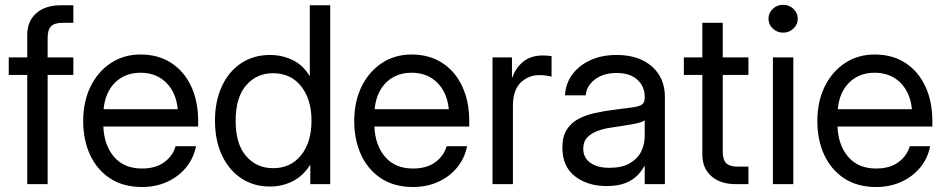

<svg xmlns="http://www.w3.org/2000/svg" viewBox="-20 -749 3846 781"><path d="M278.3 -515.6V-444.3H173.8V0H90.8V-444.3H15.6V-515.6H90.8V-607.4Q90.8 -662.6 127.4 -695.1Q164.1 -727.5 226.6 -727.5H278.3V-656.2H234.4Q201.7 -656.2 187.7 -642.1Q173.8 -627.9 173.8 -594.7V-515.6Z M557.6 11.7Q481.9 11.7 428.5 -22.9Q375 -57.6 346.7 -118.4Q318.4 -179.2 318.4 -256.8Q318.4 -335.4 348.1 -396.5Q377.9 -457.5 430.7 -492.4Q483.4 -527.3 551.8 -527.3Q623.5 -527.3 676.3 -493.2Q729 -459 757.6 -397.9Q786.1 -336.9 786.1 -256.8V-234.4H400.4Q403.3 -158.7 443.8 -111.1Q484.4 -63.5 557.6 -63.5Q612.8 -63.5 647.7 -88.9Q682.6 -114.3 694.3 -154.3H777.3Q767.6 -105 736.8 -67.6Q706.1 -30.3 659.9 -9.3Q613.8 11.7 557.6 11.7ZM401.4 -304.7H703.1Q696.3 -373 655.8 -413.1Q615.2 -453.1 551.8 -453.1Q488.3 -453.1 448 -413.1Q407.7 -373 401.4 -304.7Z M1078.1 9.8Q1011.2 9.8 960.7 -24.2Q910.2 -58.1 882.3 -118.4Q854.5 -178.7 854.5 -257.8Q854.5 -337.4 882.3 -397.7Q910.2 -458 960.7 -491.7Q1011.2 -525.4 1078.1 -525.4Q1128.4 -525.4 1171.4 -504.2Q1214.4 -482.9 1239.3 -439.5H1240.2V-727.5H1323.2V0H1242.2V-78.1H1241.2Q1213.4 -33.7 1170.9 -12Q1128.4 9.8 1078.1 9.8ZM1090.8 -64.9Q1162.6 -64.9 1204.8 -117.7Q1247.1 -170.4 1247.1 -257.8Q1247.1 -345.2 1204.8 -398.2Q1162.6 -451.2 1090.8 -451.2Q1023.9 -451.2 981.2 -401.9Q938.5 -352.5 938.5 -257.8Q938.5 -163.1 981.2 -114Q1023.9 -64.9 1090.8 -64.9Z M1660.2 11.7Q1584.5 11.7 1531 -22.9Q1477.5 -57.6 1449.2 -118.4Q1420.9 -179.2 1420.9 -256.8Q1420.9 -335.4 1450.7 -396.5Q1480.5 -457.5 1533.2 -492.4Q1585.9 -527.3 1654.3 -527.3Q1726.1 -527.3 1778.8 -493.2Q1831.5 -459 1860.1 -397.9Q1888.7 -336.9 1888.7 -256.8V-234.4H1502.9Q1505.9 -158.7 1546.4 -111.1Q1586.9 -63.5 1660.2 -63.5Q1715.3 -63.5 1750.2 -88.9Q1785.2 -114.3 1796.9 -154.3H1879.9Q1870.1 -105 1839.4 -67.6Q1808.6 -30.3 1762.5 -9.3Q1716.3 11.7 1660.2 11.7ZM1503.9 -304.7H1805.7Q1798.8 -373 1758.3 -413.1Q1717.8 -453.1 1654.3 -453.1Q1590.8 -453.1 1550.5 -413.1Q1510.3 -373 1503.9 -304.7Z M1983.4 0V-515.6H2062.5V-434.6H2064.5Q2078.6 -474.6 2109.4 -499Q2140.1 -523.4 2188.5 -523.4Q2199.7 -523.4 2209.2 -522.5Q2218.8 -521.5 2223.6 -520.5V-437.5Q2218.8 -439 2204.8 -441.2Q2190.9 -443.4 2172.9 -443.4Q2129.9 -443.4 2098.1 -413.1Q2066.4 -382.8 2066.4 -317.4V0Z M2447.3 7.8Q2370.6 7.8 2319.1 -31.7Q2267.6 -71.3 2267.6 -148.4Q2267.6 -192.9 2284.9 -220.7Q2302.2 -248.5 2331.3 -264.4Q2360.4 -280.3 2397.2 -288.6Q2434.1 -296.9 2472.7 -301.8Q2522 -308.6 2550.3 -312Q2578.6 -315.4 2590.6 -323.2Q2602.5 -331.1 2602.5 -350.6V-355.5Q2602.5 -397.5 2572.5 -424.8Q2542.5 -452.1 2488.3 -452.1Q2434.6 -452.1 2400.1 -426Q2365.7 -399.9 2362.8 -361.3H2278.3Q2280.8 -408.7 2307.6 -445.6Q2334.5 -482.4 2380.9 -503.9Q2427.2 -525.4 2488.3 -525.4Q2578.6 -525.4 2631.6 -478.8Q2684.6 -432.1 2684.6 -355.5V0H2602.5V-73.2H2600.6Q2591.3 -54.7 2573.2 -35.9Q2555.2 -17.1 2524.7 -4.6Q2494.1 7.8 2447.3 7.8ZM2459 -66.4Q2509.8 -66.4 2541.5 -84.7Q2573.2 -103 2587.9 -132.3Q2602.5 -161.6 2602.5 -195.3V-259.8Q2593.3 -251 2553.2 -243.9Q2513.2 -236.8 2468.8 -230.5Q2439 -226.6 2412.4 -217Q2385.7 -207.5 2369.1 -190.2Q2352.5 -172.9 2352.5 -143.6Q2352.5 -107.4 2381.1 -86.9Q2409.7 -66.4 2459 -66.4Z M3024.4 -515.6V-444.3H2919.9V-132.8Q2919.9 -99.6 2933.8 -85.4Q2947.8 -71.3 2980.5 -71.3H3024.4V0H2972.7Q2910.2 0 2873.5 -32.5Q2836.9 -64.9 2836.9 -120.1V-444.3H2761.7V-515.6H2836.9V-656.2H2919.9V-515.6Z M3124 0V-515.6H3207V0ZM3165.5 -616.2Q3141.1 -616.2 3123.5 -632.8Q3106 -649.4 3106 -672.9Q3106 -696.3 3123.5 -712.9Q3141.1 -729.5 3165.5 -729.5Q3189.9 -729.5 3207.5 -712.9Q3225.1 -696.3 3225.1 -672.9Q3225.1 -649.4 3207.5 -632.8Q3189.9 -616.2 3165.5 -616.2Z M3543.9 11.7Q3468.3 11.7 3414.8 -22.9Q3361.3 -57.6 3333 -118.4Q3304.7 -179.2 3304.7 -256.8Q3304.7 -335.4 3334.5 -396.5Q3364.3 -457.5 3417 -492.4Q3469.7 -527.3 3538.1 -527.3Q3609.9 -527.3 3662.6 -493.2Q3715.3 -459 3743.9 -397.9Q3772.5 -336.9 3772.5 -256.8V-234.4H3386.7Q3389.6 -158.7 3430.2 -111.1Q3470.7 -63.5 3543.9 -63.5Q3599.1 -63.5 3634 -88.9Q3668.9 -114.3 3680.7 -154.3H3763.7Q3753.9 -105 3723.1 -67.6Q3692.4 -30.3 3646.2 -9.3Q3600.1 11.7 3543.9 11.7ZM3387.7 -304.7H3689.5Q3682.6 -373 3642.1 -413.1Q3601.6 -453.1 3538.1 -453.1Q3474.6 -453.1 3434.3 -413.1Q3394 -373 3387.7 -304.7Z"/></svg>

Font: Inter Display
Style: Regular
Weight: 400
Designer: Rasmus Andersson
Foundry: rsms
Version: Version 4.000;git-37864ae